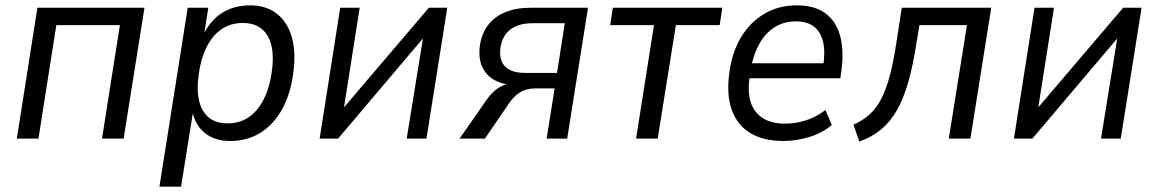

<svg xmlns="http://www.w3.org/2000/svg" viewBox="-20 -519 4337 719"><path d="M43 0 120 -490H521L443 0H362L429 -425H191L124 0Z M577 180 683 -490H760L743 -382H738Q756 -421 782.5 -447.5Q809 -474 843 -486.5Q877 -499 916 -499Q977 -499 1017 -467.5Q1057 -436 1073 -379Q1089 -322 1078 -244Q1068 -167 1036.5 -110Q1005 -53 955.5 -22Q906 9 841 9Q784 9 747 -21Q710 -51 699 -107H704L658 180ZM832 -57Q878 -57 912 -80.5Q946 -104 968 -148Q990 -192 998 -252Q1010 -339 981.5 -386Q953 -433 889 -433Q844 -433 810 -410Q776 -387 754 -343.5Q732 -300 724 -239Q712 -152 740 -104.5Q768 -57 832 -57Z M1177 0 1254 -490H1327L1263 -84H1240L1586 -490H1655L1577 0H1503L1569 -407H1591L1246 0Z M1701 0 1800 -142Q1821 -173 1846 -189.5Q1871 -206 1896 -206H1907L1906 -201Q1863 -202 1832 -219Q1801 -236 1786 -268.5Q1771 -301 1777 -348Q1783 -392 1807 -424Q1831 -456 1871.5 -473Q1912 -490 1967 -490H2182L2104 0H2027L2057 -188H1986Q1951 -188 1927 -173Q1903 -158 1884 -129L1796 0ZM1946 -246H2066L2095 -432H1974Q1921 -432 1890.5 -408Q1860 -384 1854 -339Q1848 -294 1871.5 -270Q1895 -246 1946 -246Z M2362 0 2429 -425H2265L2275 -490H2685L2675 -425H2511L2443 0Z M2914 9Q2839 9 2790 -20.5Q2741 -50 2720.5 -107Q2700 -164 2711 -245Q2721 -323 2755 -379.5Q2789 -436 2842.5 -467.5Q2896 -499 2964 -499Q3030 -499 3070.5 -469.5Q3111 -440 3126 -385Q3141 -330 3131 -255L3127 -226H2770L2779 -282H3081L3062 -265Q3071 -323 3062.5 -361Q3054 -399 3028.5 -419Q3003 -439 2960 -439Q2916 -439 2881.5 -417.5Q2847 -396 2824.5 -356.5Q2802 -317 2792 -264L2789 -241Q2778 -180 2790.5 -139Q2803 -98 2836 -77Q2869 -56 2920 -56Q2958 -56 2997 -68Q3036 -80 3071 -107L3095 -51Q3058 -20 3009 -5.5Q2960 9 2914 9Z M3198 11 3176 -52Q3212 -68 3237.5 -91.5Q3263 -115 3281 -150.5Q3299 -186 3312.5 -237.5Q3326 -289 3337 -361L3357 -490H3692L3614 0H3533L3601 -425H3423L3412 -358Q3399 -274 3381.5 -212.5Q3364 -151 3339.5 -107.5Q3315 -64 3280.5 -35Q3246 -6 3198 11Z M3777 0 3854 -490H3927L3863 -84H3840L4186 -490H4255L4177 0H4103L4169 -407H4191L3846 0Z"/></svg>

Font: Nunito Sans 10pt SemiCondensed
Style: Italic
Weight: 400
Width: 4
Italic angle: -9°
Designer: Vernon Adams
Foundry: Vernon Adams
Version: Version 3.101;gftools[0.9.27]